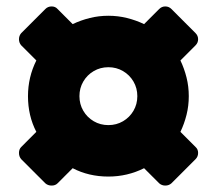

<svg xmlns="http://www.w3.org/2000/svg" viewBox="-20 -599 674 597"><path d="M121 -29 46 -104Q39 -112 39 -123.5Q39 -135 46 -142L93 -189Q67 -239 67 -300Q67 -359 93 -411L46 -458Q39 -466 39 -477Q39 -488 46 -496L121 -571Q129 -579 140.5 -579Q152 -579 159 -571L206 -524Q231 -536 259 -543Q287 -550 317 -550Q347 -550 375 -543Q403 -536 428 -524L475 -571Q483 -579 494 -579Q505 -579 513 -571L588 -496Q596 -488 596 -477Q596 -466 588 -458L541 -411Q553 -386 560 -358Q567 -330 567 -300Q567 -270 560 -242Q553 -214 541 -189L588 -142Q596 -135 596 -123.5Q596 -112 588 -104L513 -29Q505 -22 494 -22Q483 -22 475 -29L428 -76Q376 -50 317 -50Q256 -50 206 -76L159 -29Q152 -22 140.5 -22Q129 -22 121 -29ZM317 -210Q342 -210 362.5 -222Q383 -234 395 -254.5Q407 -275 407 -300Q407 -325 395 -345.5Q383 -366 362.5 -378Q342 -390 317 -390Q292 -390 271.5 -378Q251 -366 239 -345.5Q227 -325 227 -300Q227 -275 239 -254.5Q251 -234 271.5 -222Q292 -210 317 -210Z"/></svg>

Font: Rubik Light Black
Style: Regular
Weight: 900
Version: Version 2.104